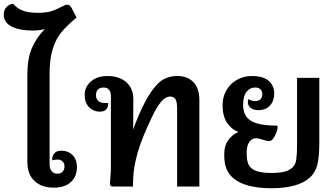

<svg xmlns="http://www.w3.org/2000/svg" viewBox="-44 -989 1780 1018"><path d="M364 -102Q364 -54 332 -24Q300 6 241 6Q177 6 139 -29.5Q101 -65 101 -130V-590Q101 -678 125 -734Q149 -790 194 -835Q164 -827 131 -827Q60 -827 18 -848Q-24 -869 -24 -912Q-24 -935 -10.5 -950.5Q3 -966 25 -969Q47 -944 77.5 -932.5Q108 -921 157 -921Q201 -921 229 -930Q257 -939 282 -953Q290 -957 298 -960.5Q306 -964 312 -964Q325 -964 334 -950L362 -896Q310 -853 281 -817.5Q252 -782 235.5 -729.5Q219 -677 219 -597V-118Q219 -95 230 -81.5Q241 -68 260 -68Q278 -68 288 -78.5Q298 -89 298 -107Q298 -123 288 -133Q278 -143 261 -143Q247 -143 233 -139V-146Q233 -164 245 -177Q257 -190 280 -190Q317 -190 340.5 -167Q364 -144 364 -102Z M1013 -459V0H895V-415Q895 -448 886.5 -462.5Q878 -477 859 -477Q834 -477 811 -450.5Q788 -424 761 -367Q707 -255 685.5 -178.5Q664 -102 662 -42L661 0H554Q546 0 542.5 -4Q539 -8 539 -18Q539 -25 541.5 -51.5Q544 -78 544 -112V-480Q544 -500 534.5 -512.5Q525 -525 505 -525Q486 -525 475.5 -514.5Q465 -504 465 -485Q465 -465 477 -454Q489 -443 509 -443H530Q530 -397 485 -397Q452 -397 428.5 -420.5Q405 -444 405 -485Q405 -529 438.5 -557.5Q472 -586 525 -586Q589 -586 626.5 -552.5Q664 -519 663 -458L662 -302Q691 -383 725 -448Q762 -518 800 -552Q838 -586 897 -586Q950 -586 981.5 -553.5Q1013 -521 1013 -459Z M1649 -576V-231Q1649 -158 1638.5 -115.5Q1628 -73 1597 -46Q1534 9 1396 9Q1253 9 1191 -46Q1167 -67 1156 -95.5Q1145 -124 1145 -165V-174Q1145 -217 1166.5 -246.5Q1188 -276 1220 -289Q1183 -303 1159.5 -338.5Q1136 -374 1136 -432Q1136 -475 1156.5 -510.5Q1177 -546 1212.5 -566Q1248 -586 1291 -586Q1351 -586 1380.5 -560.5Q1410 -535 1410 -493Q1410 -454 1387.5 -429.5Q1365 -405 1326 -405Q1300 -405 1285 -417Q1270 -429 1270 -448Q1270 -455 1273 -464Q1289 -453 1310 -453Q1327 -453 1337 -463Q1347 -473 1347 -490Q1347 -506 1337 -515.5Q1327 -525 1309 -525Q1281 -525 1263 -502Q1245 -479 1245 -433Q1245 -374 1286.5 -348.5Q1328 -323 1424 -323Q1428 -323 1428 -315Q1428 -297 1413.5 -269Q1399 -241 1385 -241Q1376 -241 1365 -244Q1354 -247 1350 -248Q1326 -256 1313 -256Q1291 -256 1277.5 -235.5Q1264 -215 1264 -184V-171Q1264 -123 1284 -102Q1299 -86 1326 -79Q1353 -72 1396 -72Q1439 -72 1465 -79Q1491 -86 1508 -102Q1523 -116 1527 -144Q1531 -172 1531 -224V-576Z"/></svg>

Font: Krub SemiBold
Style: Regular
Weight: 600
Version: Version 1.000; ttfautohint (v1.6)